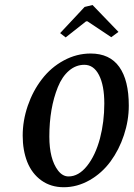

<svg xmlns="http://www.w3.org/2000/svg" viewBox="-20 -746 544 781"><path d="M386.7 -183.1Q404.3 -250.5 404.3 -324.7Q404.3 -398.4 382.8 -440.4Q361.3 -482.4 323.2 -482.4Q288.6 -482.4 260.5 -458.3Q232.4 -434.1 215.3 -391.6Q180.7 -305.7 180.7 -190.4Q180.7 -99.1 215.8 -52.7Q234.4 -28.3 258.8 -28.3Q299.8 -28.3 334 -71Q368.2 -113.8 386.7 -183.1ZM429.7 -89.4Q394.5 -41.5 344.2 -12.9Q293.9 15.6 239.3 15.6Q187 15.6 148.4 -12Q109.9 -39.6 90.8 -87.4Q72.3 -134.8 72.3 -194.3Q72.3 -255.4 93 -315.9Q113.8 -376.5 150.4 -423.8Q187 -471.7 239.3 -500Q291.5 -528.3 348.6 -528.3Q426.3 -528.3 465.1 -473.9Q503.9 -419.4 503.9 -316.4Q503.9 -255.9 484.1 -196.3Q464.4 -136.7 429.7 -89.4ZM356.4 -725.6 461.9 -616.2 432.6 -594.7 335.9 -659.2H330.1L247.1 -593.8L224.6 -611.3L324.2 -717.8Z"/></svg>

Font: Neuton
Style: Italic
Weight: 400
Italic angle: -9°
Designer: Brian M Zick
Version: Version 1.32